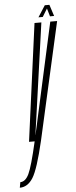

<svg xmlns="http://www.w3.org/2000/svg" viewBox="-143 -717 385 977"><g transform="rotate(-5 49.5 -229.0)"><path d="M-15.5 0H45.5L180.5 -600H145.5L20.5 -32.5H20L100 -600H65ZM-82.5 228.5Q-42 228.5 -15 185.8Q12 143 45.5 0L13.5 -1Q-15.5 126 -33.2 163.2Q-51 200.5 -77.5 200.5ZM87.5 -627H109.5L134.5 -668L146.5 -627H167.5L148.5 -685.5H125Z"/></g></svg>

Font: Anybody UltraCondensed ExtraLight
Style: Italic
Weight: 250
Width: 1
Italic angle: -10°
Version: Version 1.113;gftools[0.9.25]